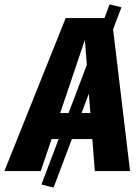

<svg xmlns="http://www.w3.org/2000/svg" viewBox="-74 -776 632 871"><path d="M345 -145H252L169 75L114 61L192 -145H160L111 0H-54L224 -694H400L423 -756L477 -743L439 -643L516 0H356ZM237 -263 320 -482 311 -595 199 -263ZM336 -263 329 -351 296 -263Z"/></svg>

Font: Fira Sans Condensed ExtraBold
Style: Italic
Weight: 800
Width: 3
Italic angle: -8°
Designer: bBox Type GmbH & Carrois Corporate GbR & Edenspiekermann AG
Foundry: bBox Type GmbH & Carrois Corporate GbR & Edenspiekermann AG
Version: Version 4.301